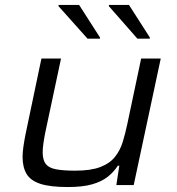

<svg xmlns="http://www.w3.org/2000/svg" viewBox="-20 -746 712 774"><path d="M253 8Q182 8 142.5 -5Q103 -18 87 -45Q71 -72 71 -114Q71 -132 74.5 -156Q78 -180 83 -205L147 -510H226L163 -214Q159 -195 155.5 -171.5Q152 -148 152 -133Q152 -101 164.5 -85Q177 -69 206 -63.5Q235 -58 283 -58Q346 -58 384 -72.5Q422 -87 443 -113Q464 -139 474.5 -173Q485 -207 493 -245L549 -510H628L519 0H449L461 -78H455Q439 -53 414.5 -33.5Q390 -14 351.5 -3Q313 8 253 8ZM333 -590 216 -721V-726H299L383 -595V-590ZM534 -590 419 -721V-726H500L584 -595V-590Z"/></svg>

Font: Saira Expanded
Style: Italic
Weight: 400
Width: 7
Italic angle: -12°
Designer: Hector Gatti with collaboration of the Omnibus-Type team
Foundry: Omnibus-Type
Version: Version 1.101